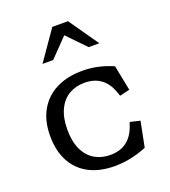

<svg xmlns="http://www.w3.org/2000/svg" viewBox="-147 -913 914 1032"><g transform="rotate(-20 310.0 -397.0)"><path d="M60.2 -258.8Q60.2 -344.8 95.2 -405.8Q130.2 -466.7 193.5 -498.1Q256.8 -529.5 341 -529.5Q388.7 -529.5 432.4 -519.7Q476.2 -509.8 516.3 -491.8L545 -347.3L487.8 -333.7L479.2 -358Q460.5 -410.7 423.4 -437.8Q386.3 -465 330.7 -465Q281 -465 242.2 -442.6Q203.5 -420.2 181.2 -373.8Q158.8 -327.3 158.8 -258.8Q158.8 -190.2 181.2 -143.8Q203.5 -97.5 242.2 -75Q281 -52.5 330.7 -52.5Q386.2 -52.5 423.2 -79.7Q460.3 -106.8 479.2 -159.5L487.8 -183.8L545 -170.3L516.3 -25.7Q473.3 -8 427.4 2Q381.5 12 333.5 12Q249.3 12 188.1 -19.2Q126.8 -50.5 93.5 -111.4Q60.2 -172.3 60.2 -258.8ZM271.8 -806.2H361.5L479.2 -637.2H418.2L301.7 -757.5H331.7L215.2 -637.2H154.2Z"/></g></svg>

Font: Monaspace Xenon Var ExtraLight
Style: Regular
Weight: 200
Designer: Riley Cran and the Lettermatic Team
Version: Version 1.200 (Monaspace Xenon Var)